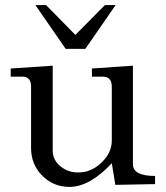

<svg xmlns="http://www.w3.org/2000/svg" viewBox="-20 -726 651 754"><path d="M22 -425V-457L187 -468V-135Q187 -97 218.5 -72Q250 -47 291 -49Q338 -49 378.5 -87.5Q419 -126 419 -174V-386Q419 -425 383 -425H341V-457L502 -468V-81Q502 -35 589 -35V-3L433 0L419 -85Q332 8 253 8Q190 8 146 -36Q102 -80 102 -145V-386Q102 -425 68 -425ZM119 -706H161L276 -589L392 -706H434L315 -534H238Z"/></svg>

Font: Academico
Style: Regular
Weight: 400
Foundry: Steinberg Media Technologies GmbH
Version: Version 0.902